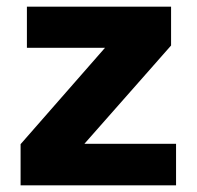

<svg xmlns="http://www.w3.org/2000/svg" viewBox="-20 -558 593 578"><path d="M61 -414V-538H495V-421L234 -125H510V0H42V-124L296 -414Z"/></svg>

Font: Montreal
Style: Bold
Weight: 700
Designer: Julieta Ulanovsky, usr_local_share
Foundry: Julieta Ulanovsky, usr_local_share
Version: Version 2.001